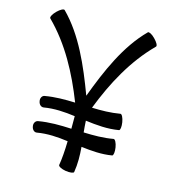

<svg xmlns="http://www.w3.org/2000/svg" viewBox="-123 -932 932 1047"><g transform="rotate(15 343.5 -408.5)"><path d="M139 -147C197 -157 255 -153 313 -145C312 -92 308 -43 302 -8C301 0 320 10 344 14C369 18 390 15 391 8C399 -40 398 -87 394 -135C452 -128 510 -123 568 -133C575 -135 578 -156 574 -180C570 -205 560 -223 552 -222C497 -212 441 -212 385 -214C383 -235 381 -257 380 -279C442 -271 505 -265 568 -276C575 -277 578 -298 574 -322C570 -347 560 -366 552 -364C500 -355 447 -354 394 -356C453 -508 530 -653 645 -768C651 -774 641 -792 623 -810C606 -828 587 -837 582 -832C472 -722 405 -566 347 -411C289 -566 222 -722 112 -832C106 -837 88 -828 70 -810C52 -792 43 -774 48 -768C163 -654 239 -510 298 -359C241 -361 184 -361 128 -351C114 -349 105 -333 109 -316C112 -298 125 -287 139 -289C197 -299 256 -295 315 -287C315 -264 315 -240 315 -216C252 -219 190 -220 128 -209C114 -206 105 -191 109 -173C112 -156 125 -144 139 -147Z"/></g></svg>

Font: Nupuram
Style: Regular
Weight: 400
Designer: Santhosh Thottingal (santhosh.thottingal@gmail.com)
Foundry: SMC
Version: Version 1.000